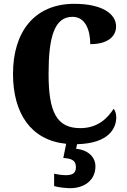

<svg xmlns="http://www.w3.org/2000/svg" viewBox="-20 -744 666 1004"><path d="M347 240C423 240 479 197 479 126C479 73 435 39 378 34L383 10C550 6 588 -74 588 -131C588 -146 583 -166 574 -175C545 -130 495 -74 400 -74C277 -74 234 -156 234 -358C234 -547 263 -656 359 -656C430 -656 452 -580 452 -513C544 -513 587 -554 587 -606C587 -671 515 -724 369 -724C158 -724 48 -575 48 -358C48 -153 140 -11 326 8L311 82C349 85 377 91 377 130C377 164 356 172 323 172C307 172 284 169 263 164V229C284 236 328 240 347 240Z"/></svg>

Font: Noto Serif Armenian Condensed Black
Style: Regular
Weight: 900
Width: 3
Designer: Monotype Design Team
Foundry: Monotype Imaging Inc.
Version: Version 2.008